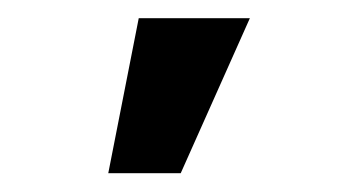

<svg xmlns="http://www.w3.org/2000/svg" viewBox="-20 -797 379 208"><path d="M130.3 -777.3H250.7L175.8 -609.4H97.3Z"/></svg>

Font: Interop SemBd
Style: Regular
Weight: 600
Designer: Rasmus Andersson, Google, Jang Haemin
Foundry: jhaemin
Version: Version 1.008